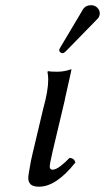

<svg xmlns="http://www.w3.org/2000/svg" viewBox="-20 -703 401 733"><path d="M180.2 -122.1Q169.9 -76.7 169.9 -67.9Q169.9 -55.2 180.2 -55.2Q193.4 -55.2 212.2 -69.8Q231 -84.5 245.1 -100.1Q262.2 -100.1 268.1 -83Q194.8 9.8 128.9 9.8Q107.4 9.8 97.2 1Q87.9 -8.3 87.9 -22.9Q87.9 -34.7 98.1 -88.9L104 -115.2L145 -288.1Q164.1 -356.4 164.1 -398.9Q164.1 -414.6 161.1 -429.2Q161.6 -429.7 162.6 -430.2Q163.6 -430.7 164.1 -431.2Q171.9 -429.2 199.2 -429.2Q226.1 -429.2 252.9 -439Q251 -431.2 251 -428.2Q243.7 -397.9 231.9 -342.8Q228 -327.6 227.1 -319.8ZM295.9 -666Q306.2 -683.1 328.1 -683.1Q341.8 -683.1 351.3 -673.8Q360.8 -664.6 360.8 -651.9Q360.8 -647 359.9 -645Q357.9 -635.7 351.1 -629.9L231.9 -507.8Q224.1 -500 219.2 -500Q213.9 -500 210 -503.4Q206.1 -506.8 206.1 -511.2V-513.2L207 -514.2Q207 -514.6 207.5 -515.9Q208 -517.1 208 -518.1Q210 -522 210.9 -522.9L284.2 -646Q286.1 -648.9 295.9 -666Z"/></svg>

Font: Common Serif
Style: Italic
Weight: 400
Italic angle: -12°
Designer: Philipp H. Poll, Khaled Hosny
Foundry: Stefan Peev, Context Ltd.
Version: Version 1.026